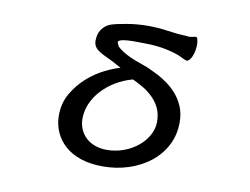

<svg xmlns="http://www.w3.org/2000/svg" viewBox="-74 -737 1148 883"><g transform="rotate(10 500.0 -295.5)"><path d="M734.4 -616.2Q743.2 -614.3 751 -615.7Q758.8 -617.2 764.6 -618.7Q770.5 -620.1 774.9 -620.1Q779.3 -620.1 781.2 -616.2Q787.1 -598.6 786.1 -579.1Q785.2 -559.6 780.3 -543Q775.4 -526.4 767.1 -515.6Q758.8 -504.9 752 -504.9Q750 -504.9 745.6 -506.8Q741.2 -508.8 735.8 -510.7Q730.5 -512.7 726.6 -515.1Q722.7 -517.6 721.7 -517.6Q698.2 -529.3 651.4 -539.6Q604.5 -549.8 545.9 -549.8Q534.2 -549.8 511.2 -550.3Q488.3 -550.8 466.8 -549.3Q445.3 -547.9 432.6 -542.5Q419.9 -537.1 428.7 -524.4Q430.7 -515.6 442.9 -505.9Q455.1 -496.1 473.6 -485.8Q492.2 -475.6 515.6 -466.3Q539.1 -457 564.5 -448.2Q568.4 -448.2 589.4 -438.5Q610.4 -428.7 631.8 -418Q652.3 -407.2 676.3 -390.1Q700.2 -373 721.2 -349.1Q742.2 -325.2 755.9 -293Q769.5 -260.7 769.5 -219.7Q769.5 -160.2 744.1 -111.8Q718.8 -63.5 675.8 -29.8Q632.8 3.9 576.2 22.5Q519.5 41 456.1 41Q397.5 41 352.5 25.9Q307.6 10.7 277.8 -16.1Q248 -43 232.4 -78.6Q216.8 -114.3 216.8 -155.3Q216.8 -213.9 243.7 -259.3Q270.5 -304.7 308.1 -337.9Q345.7 -371.1 387.2 -391.6Q428.7 -412.1 458 -419.9Q429.7 -435.5 412.6 -444.3Q395.5 -453.1 381.8 -459Q346.7 -475.6 335 -489.3Q323.2 -502.9 323.2 -523.4Q323.2 -530.3 324.7 -541.5Q326.2 -552.7 331.5 -564.5Q336.9 -576.2 347.2 -586.9Q357.4 -597.7 374 -605.5Q389.6 -611.3 410.2 -615.7Q430.7 -620.1 454.1 -624Q477.5 -627.9 502 -629.9Q526.4 -631.8 550.8 -631.8Q597.7 -631.8 642.6 -625Q687.5 -618.2 734.4 -616.2ZM666 -220.7Q663.1 -251 650.4 -274.4Q637.7 -297.9 618.2 -316.9Q598.6 -335.9 574.2 -350.6Q549.8 -365.2 523.4 -377Q480.5 -365.2 444.3 -343.3Q408.2 -321.3 381.8 -292.5Q355.5 -263.7 340.8 -229.5Q326.2 -195.3 326.2 -159.2Q326.2 -134.8 335 -112.8Q343.8 -90.8 360.8 -73.7Q377.9 -56.6 403.3 -46.9Q428.7 -37.1 461.9 -37.1Q501 -37.1 539.1 -50.8Q577.1 -64.5 606.9 -89.4Q636.7 -114.3 653.3 -147.5Q669.9 -180.7 666 -220.7Z"/></g></svg>

Font: JasonHandwriting4
Style: Regular
Weight: 400
Version: Version 1.01.21